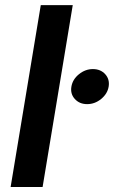

<svg xmlns="http://www.w3.org/2000/svg" viewBox="-20 -748 456 768"><path d="M271 -727.5 150.4 0H22.5L143.1 -727.5ZM328.6 -331.5Q297.9 -331.5 279.3 -352.1Q260.7 -372.6 265.6 -401.4Q270.5 -430.7 295.9 -451.2Q321.3 -471.7 351.6 -471.7Q382.3 -471.7 400.9 -451.2Q419.4 -430.7 414.6 -401.4Q409.7 -372.6 384.5 -352.1Q359.4 -331.5 328.6 -331.5Z"/></svg>

Font: Inter Semi Bold
Style: Italic
Weight: 600
Italic angle: -9.39999°
Designer: Rasmus Andersson
Foundry: rsms
Version: Version 4.000;git-3c8e0fc